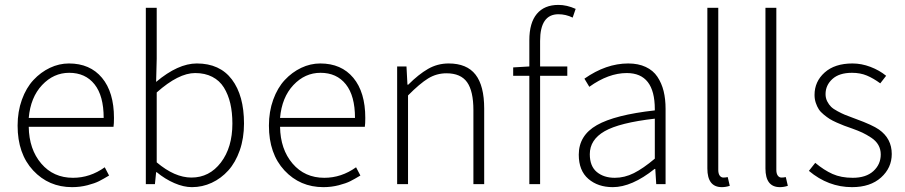

<svg xmlns="http://www.w3.org/2000/svg" viewBox="-20 -751 3691 783"><path d="M51.8 -238.8Q51.8 -295.9 69.3 -344.5Q86.9 -393.1 116.5 -424.8Q146 -456.5 183.6 -474.4Q221.2 -492.2 261.2 -492.2Q347.2 -492.2 396 -433.6Q444.8 -375 444.8 -270Q444.8 -246.1 442.9 -233.9H97.2Q98.6 -142.1 148.2 -84Q197.8 -25.9 277.8 -25.9Q347.2 -25.9 407.2 -68.8L424.8 -35.2Q400.4 -20.5 383.5 -12Q366.7 -3.4 336.7 4.4Q306.6 12.2 273.9 12.2Q178.7 12.2 115.2 -55.9Q51.8 -124 51.8 -238.8ZM97.2 -270H402.8Q402.8 -360.4 365.5 -407.2Q328.1 -454.1 262.2 -454.1Q198.7 -454.1 151.6 -404.1Q104.5 -354 97.2 -270Z M574.7 0V-719.2H619.1V-511.2L616.7 -417Q706.1 -492.2 782.7 -492.2Q876.5 -492.2 925.8 -426.8Q975.1 -361.3 975.1 -247.1Q975.1 -187.5 957.8 -137.9Q940.4 -88.4 911.1 -55.9Q881.8 -23.4 843.5 -5.6Q805.2 12.2 762.7 12.2Q729 12.2 691.2 -4.2Q653.3 -20.5 619.1 -48.8H616.7L611.8 0ZM619.1 -88.9Q692.4 -26.9 760.7 -26.9Q834 -26.9 880.9 -88.4Q927.7 -149.9 927.7 -247.1Q927.7 -292.5 919.2 -329.1Q910.6 -365.7 893.1 -394Q875.5 -422.4 845.7 -437.7Q815.9 -453.1 775.9 -453.1Q708 -453.1 619.1 -374Z M1076.7 -238.8Q1076.7 -295.9 1094.2 -344.5Q1111.8 -393.1 1141.4 -424.8Q1170.9 -456.5 1208.5 -474.4Q1246.1 -492.2 1286.1 -492.2Q1372.1 -492.2 1420.9 -433.6Q1469.7 -375 1469.7 -270Q1469.7 -246.1 1467.8 -233.9H1122.1Q1123.5 -142.1 1173.1 -84Q1222.7 -25.9 1302.7 -25.9Q1372.1 -25.9 1432.1 -68.8L1449.7 -35.2Q1425.3 -20.5 1408.4 -12Q1391.6 -3.4 1361.6 4.4Q1331.5 12.2 1298.8 12.2Q1203.6 12.2 1140.1 -55.9Q1076.7 -124 1076.7 -238.8ZM1122.1 -270H1427.7Q1427.7 -360.4 1390.4 -407.2Q1353 -454.1 1287.1 -454.1Q1223.6 -454.1 1176.5 -404.1Q1129.4 -354 1122.1 -270Z M1599.6 0V-480H1637.7L1641.6 -405.8H1645Q1687 -447.8 1725.6 -470Q1764.2 -492.2 1809.6 -492.2Q1883.8 -492.2 1919.2 -446.8Q1954.6 -401.4 1954.6 -308.1V0H1910.6V-301.8Q1910.6 -379.4 1884.8 -415.8Q1858.9 -452.1 1800.8 -452.1Q1760.3 -452.1 1726.1 -431.2Q1691.9 -410.2 1644 -361.8V0Z M2072.8 -441.9V-476.1L2138.7 -480V-586.9Q2138.7 -657.7 2169.2 -694.3Q2199.7 -731 2257.3 -731Q2291.5 -731 2327.6 -714.8L2315.4 -679.2Q2287.6 -692.9 2257.3 -692.9Q2182.6 -692.9 2182.6 -584V-480H2293.5V-441.9H2182.6V0H2138.7V-441.9Z M2340.3 -120.1Q2340.3 -198.7 2414.1 -240.7Q2487.8 -282.7 2650.4 -300.8Q2650.4 -303.2 2650.4 -305.7Q2650.4 -453.1 2536.1 -453.1Q2461.4 -453.1 2383.3 -397L2363.3 -430.2Q2451.7 -492.2 2542 -492.2Q2583 -492.2 2613.3 -478Q2643.6 -463.9 2660.9 -438Q2678.2 -412.1 2686.3 -379.6Q2694.3 -347.2 2694.3 -307.1V0H2656.2L2652.3 -62H2649.4Q2556.6 12.2 2479 12.2Q2418.5 12.2 2379.4 -21.5Q2340.3 -55.2 2340.3 -120.1ZM2385.3 -122.1Q2385.3 -73.2 2413.8 -49.6Q2442.4 -25.9 2487.3 -25.9Q2526.9 -25.9 2564.9 -44.9Q2603 -64 2650.4 -104V-267.1Q2505.9 -250.5 2445.6 -215.8Q2385.3 -181.2 2385.3 -122.1Z M2864.7 -64V-719.2H2909.2V-58.1Q2909.2 -43 2915 -34.9Q2920.9 -26.9 2930.2 -26.9Q2938 -26.9 2947.8 -28.8L2956.1 6.8Q2939.9 12.2 2923.8 12.2Q2864.7 12.2 2864.7 -64Z M3101.6 -64V-719.2H3146V-58.1Q3146 -43 3151.9 -34.9Q3157.7 -26.9 3167 -26.9Q3174.8 -26.9 3184.6 -28.8L3192.9 6.8Q3176.8 12.2 3160.6 12.2Q3101.6 12.2 3101.6 -64Z M3278.8 -54.2 3304.7 -86.9Q3340.3 -57.1 3375.2 -41.5Q3410.2 -25.9 3457.5 -25.9Q3511.7 -25.9 3541.7 -53.2Q3571.8 -80.6 3571.8 -121.1Q3571.8 -142.6 3562 -159.7Q3552.2 -176.8 3533 -189.5Q3513.7 -202.1 3497.1 -210Q3480.5 -217.8 3454.6 -227.1Q3434.1 -234.4 3422.6 -238.5Q3411.1 -242.7 3392.6 -251Q3374 -259.3 3363.3 -266.1Q3352.5 -272.9 3339.4 -283.7Q3326.2 -294.4 3319.1 -305.4Q3312 -316.4 3306.9 -331.5Q3301.8 -346.7 3301.8 -363.8Q3301.8 -418.5 3343 -455.3Q3384.3 -492.2 3456.5 -492.2Q3493.2 -492.2 3529.8 -478.3Q3566.4 -464.4 3593.8 -441.9L3569.8 -411.1Q3542 -431.6 3515.1 -442.9Q3488.3 -454.1 3454.6 -454.1Q3402.3 -454.1 3374.5 -428.7Q3346.7 -403.3 3346.7 -367.2Q3346.7 -351.1 3353.5 -337.6Q3360.4 -324.2 3369.4 -315.4Q3378.4 -306.6 3395.8 -297.4Q3413.1 -288.1 3425 -283.2Q3437 -278.3 3459.5 -270Q3463.4 -268.6 3471.2 -265.6Q3538.1 -241.2 3564.5 -222.7Q3616.7 -186 3616.7 -123Q3616.7 -66.4 3573 -27.1Q3529.3 12.2 3454.6 12.2Q3357.9 12.2 3278.8 -54.2Z"/></svg>

Font: Source Sans Pro Light
Style: Regular
Weight: 300
Designer: Paul D. Hunt
Foundry: Adobe Systems Incorporated
Version: Version 2.020;PS 2.0;hotconv 1.0.86;makeotf.lib2.5.63406